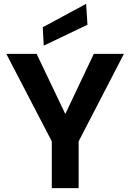

<svg xmlns="http://www.w3.org/2000/svg" viewBox="-20 -981 679 1001"><path d="M250 0V-244L13 -700H171L337 -352H304L469 -700H626L390 -244V0ZM208 -743 203 -839 429 -961 436 -852Z"/></svg>

Font: DM Sans 20pt ExtraBold
Style: Regular
Weight: 800
Version: Version 4.004;gftools[0.9.30]